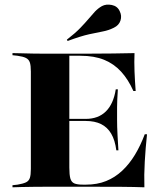

<svg xmlns="http://www.w3.org/2000/svg" viewBox="-20 -797 697 817"><path d="M181.5 -2.4Q150.8 -2.4 122.6 -2Q94.4 -1.6 71.8 -1.2Q49.2 -0.8 33.1 0V-8.9L54.8 -11.3Q78.2 -15.3 90.3 -21Q102.4 -26.6 106.9 -39.5Q111.3 -52.4 111.3 -78.2V-492.7Q111.3 -518.5 106.9 -531.5Q102.4 -544.4 90.3 -550.4Q78.2 -556.5 54.8 -559.7L33.1 -562.1V-571Q49.2 -571 71.8 -570.2Q94.4 -569.4 122.6 -569Q150.8 -568.5 181.5 -568.5H194.4H329.8Q408.9 -568.5 460.9 -569.4Q512.9 -570.2 552.4 -571Q550.8 -533.9 552.4 -493.1Q554 -452.4 557.3 -409.7H547.6Q525.8 -458.9 495.2 -492.3Q464.5 -525.8 422.6 -542.7Q380.6 -559.7 322.6 -559.7H275V-83.9Q275 -53.2 279.4 -37.5Q283.9 -21.8 296.4 -16.5Q308.9 -11.3 333.1 -11.3H346Q393.5 -11.3 431.5 -26.6Q469.4 -41.9 500 -70.6Q530.6 -99.2 554.4 -138.7Q578.2 -178.2 596 -225.8H605.6Q599.2 -166.1 596 -109.3Q592.7 -52.4 594.4 0Q553.2 -1.6 497.2 -2Q441.1 -2.4 357.3 -2.4H194.4ZM245.2 -282.3V-291.1H455.6V-282.3ZM475 -157.3Q469.4 -200.8 453.2 -228.2Q437.1 -255.6 410.1 -269Q383.1 -282.3 344.4 -282.3V-291.1Q398.4 -291.1 430.6 -323Q462.9 -354.8 472.6 -416.9H481.5Q478.2 -366.9 478.2 -340.7Q478.2 -314.5 478.2 -287.1Q478.2 -272.6 478.6 -257.7Q479 -242.7 480.2 -219.8Q481.5 -196.8 483.9 -157.3ZM267.7 -622.6 264.5 -628.2Q300 -655.6 321.8 -678.2Q343.5 -700.8 357.7 -717.7Q371.8 -734.7 384.3 -748Q396.8 -761.3 413.7 -771Q431.5 -780.6 455.6 -775.8Q479.8 -771 489.5 -749.2Q499.2 -729.8 492.7 -709.7Q486.3 -689.5 464.5 -679Q441.9 -667.7 418.1 -663.3Q394.4 -658.9 359.3 -651.2Q324.2 -643.5 267.7 -622.6Z"/></svg>

Font: Playfair 144pt SemiExpanded Black
Style: Regular
Weight: 900
Width: 6
Designer: Claus Eggers Sørensen
Foundry: Claus Eggers Sørensen
Version: Version 2.203